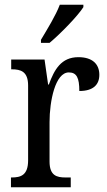

<svg xmlns="http://www.w3.org/2000/svg" viewBox="-20 -786 449 806"><path d="M152 -619V-606H188C237 -647 308 -721 330 -756V-766H231C214 -721 180 -666 152 -619ZM26 0H277V-41H255C218 -41 188 -49 188 -108V-273C188 -362 212 -482 269 -482C302 -482 313 -459 313 -404C372 -404 397 -431 397 -472C397 -517 368 -546 309 -546C237 -546 208 -494 185 -431H182L167 -536H27V-495H30C67 -495 98 -486 98 -427V-113C98 -50 67 -41 29 -41H26Z"/></svg>

Font: Noto Serif Bengali Condensed
Style: Regular
Weight: 400
Width: 3
Designer: Juan Bruce, Universal Thirst, Indian Type Foundry and the Monotype Design Team.
Foundry: Monotype Imaging Inc.
Version: Version 2.003